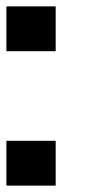

<svg xmlns="http://www.w3.org/2000/svg" viewBox="-20 -580 320 600"><path d="M0 -560V-420H154V-560ZM0 -140V0H154V-140Z"/></svg>

Font: Generic Techno
Style: Regular
Weight: 400
Designer: NC Empire
Foundry: NC Empire
Version: Version 1.000;hotconv 1.0.109;makeotfexe 2.5.65596